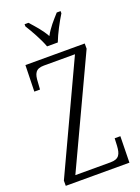

<svg xmlns="http://www.w3.org/2000/svg" viewBox="-172 -1004 784 1077"><g transform="rotate(-20 220.5 -465.5)"><path d="M195 -771H259C276 -816 310 -880 334 -918V-931H311C279 -895 250 -864 227 -821C203 -864 174 -895 142 -931H119V-918C143 -880 179 -816 195 -771ZM26 0H406L409 -157H375L373 -113C370 -64 359 -38 307 -38H97L399 -683V-714H45L41 -557H75L78 -601C80 -649 91 -676 141 -676H327L26 -31Z"/></g></svg>

Font: Noto Serif Bengali ExtraCondensed Light
Style: Regular
Weight: 300
Width: 2
Designer: Juan Bruce, Universal Thirst, Indian Type Foundry and the Monotype Design Team.
Foundry: Monotype Imaging Inc.
Version: Version 2.003